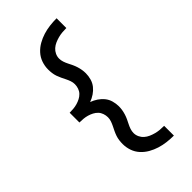

<svg xmlns="http://www.w3.org/2000/svg" viewBox="-297 -911 1141 1141"><g transform="rotate(-45 274.0 -340.0)"><path d="M435 153Q406 153 377 149.5Q348 146 320.5 137.5Q293 129 267.5 114.5Q242 100 222.5 78.5Q203 57 193.5 29.5Q184 2 184 -27Q184 -42 186 -57.5Q188 -73 193 -87.5Q198 -102 204.5 -115.5Q211 -129 218 -143Q225 -157 230 -171.5Q235 -186 235 -201Q235 -217 229.5 -233Q224 -249 213 -260.5Q202 -272 187.5 -279.5Q173 -287 157.5 -291.5Q142 -296 125.5 -297.5Q109 -299 93 -299V-381Q109 -381 125.5 -382.5Q142 -384 157.5 -388.5Q173 -393 187.5 -400.5Q202 -408 213 -419.5Q224 -431 229.5 -447Q235 -463 235 -479Q235 -494 230 -508.5Q225 -523 218 -537Q211 -551 204.5 -564.5Q198 -578 193 -592.5Q188 -607 186 -622.5Q184 -638 184 -653Q184 -682 193.5 -709.5Q203 -737 222.5 -758.5Q242 -780 267.5 -794.5Q293 -809 320.5 -817.5Q348 -826 377 -829.5Q406 -833 435 -833V-751Q417 -751 400 -749.5Q383 -748 366 -743.5Q349 -739 333 -732Q317 -725 304 -713.5Q291 -702 283.5 -686Q276 -670 276 -653Q276 -638 281 -623Q286 -608 293 -594.5Q300 -581 306.5 -567Q313 -553 317.5 -538.5Q322 -524 324.5 -509Q327 -494 327 -479Q327 -456 320.5 -433Q314 -410 299.5 -392Q285 -374 265.5 -361Q246 -348 224 -340Q246 -332 265.5 -319Q285 -306 299.5 -288Q314 -270 320.5 -247Q327 -224 327 -201Q327 -186 324.5 -171Q322 -156 317.5 -141.5Q313 -127 306.5 -113Q300 -99 293 -85.5Q286 -72 281 -57Q276 -42 276 -27Q276 -10 283.5 6Q291 22 304 33.5Q317 45 333 52Q349 59 366 63.5Q383 68 400 69.5Q417 71 435 71Z"/></g></svg>

Font: Iosevka Semi-Condensed Medium
Style: Regular
Weight: 500
Monospace: yes
Designer: Belleve Invis
Foundry: Belleve Invis
Version: Version 27.3.5